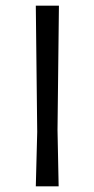

<svg xmlns="http://www.w3.org/2000/svg" viewBox="-20 -661 335 681"><path d="M184 -200 188 0H107L112 -193L107 -641H189Z"/></svg>

Font: Alegreya Sans
Style: Regular
Weight: 400
Designer: Juan Pablo del Peral
Foundry: Huerta Tipografica
Version: Version 2.008; ttfautohint (v1.6)